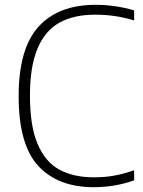

<svg xmlns="http://www.w3.org/2000/svg" viewBox="-20 -769 596 798"><path d="M57.5 -369Q57.5 -567 140 -658Q222.5 -749 377.5 -749Q458 -749 537.5 -726V-684Q460.5 -708 376 -708Q287 -708 227.2 -675Q167.5 -642 136 -567.5Q104.5 -493 104.5 -371Q104.5 -245 136.5 -170.2Q168.5 -95.5 227 -63.8Q285.5 -32 371 -32Q414 -32 453 -38.8Q492 -45.5 537.5 -61.5V-19.5Q457.5 9 369.5 9Q221 9 139.2 -79.2Q57.5 -167.5 57.5 -369Z"/></svg>

Font: Encode Sans ExtraLight
Style: Regular
Weight: 275
Designer: Multiple Designers
Foundry: Impallari Type
Version: Version 2.000